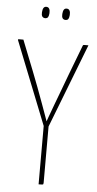

<svg xmlns="http://www.w3.org/2000/svg" viewBox="-59 -906 475 941"><g transform="rotate(5 178.5 -435.0)"><path d="M184 -266 176 -267 6 -695Q5 -698 6 -699Q7 -700 13 -700Q19 -700 32 -700L91 -551Q105 -516 120.5 -474.5Q136 -433 149.5 -396Q163 -359 171.5 -335Q180 -311 180 -311Q180 -311 188.5 -335Q197 -359 211 -396Q225 -433 240.5 -474.5Q256 -516 269 -551L324 -695Q325 -698 326.5 -699Q328 -700 334 -700Q340 -700 352 -700ZM168 0V-301H192V-10Q192 -5 191 -3Q190 -1 185 -0.5Q180 0 168 0ZM128 -814Q118 -815 114 -822Q110 -829 111 -842Q112 -856 116.5 -863Q121 -870 130 -870Q140 -870 144.5 -862Q149 -854 148 -840Q147 -827 143 -820.5Q139 -814 128 -814ZM228 -814Q218 -815 214 -822Q210 -829 211 -842Q212 -856 216.5 -863Q221 -870 230 -870Q240 -870 244.5 -862Q249 -854 248 -840Q247 -827 243 -820.5Q239 -814 228 -814Z"/></g></svg>

Font: Yanone Kaffeesatz ExtraLight ExtraLight
Style: Regular
Weight: 250
Version: Version 2.003